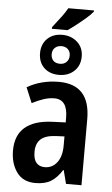

<svg xmlns="http://www.w3.org/2000/svg" viewBox="-63 -1000 614 1051"><g transform="rotate(5 244.0 -474.5)"><path d="M410 -953Q398 -937 372.5 -915Q347 -893 320 -872Q293 -851 275 -839H189V-848Q220 -887 238 -911.5Q256 -936 269 -959H410ZM249 -811Q298 -811 331.5 -781Q365 -751 365 -702Q365 -652 332.5 -621.5Q300 -591 249 -591Q198 -591 167 -621Q136 -651 136 -701Q136 -750 167 -780.5Q198 -811 249 -811ZM250 -749Q228 -749 214 -736Q200 -723 200 -701Q200 -679 212.5 -665.5Q225 -652 250 -652Q271 -652 285 -665.5Q299 -679 299 -701Q299 -723 285.5 -736Q272 -749 250 -749ZM253 -553Q425 -553 425 -363V0H340L321 -74H318Q291 -31 258 -10.5Q225 10 172 10Q104 10 69.5 -38Q35 -86 35 -157Q35 -241 86 -284.5Q137 -328 235 -332L309 -335V-361Q309 -461 236 -461Q207 -461 177 -451Q147 -441 114 -424L79 -508Q116 -530 160 -541.5Q204 -553 253 -553ZM261 -256Q204 -253 178.5 -229Q153 -205 153 -160Q153 -119 169.5 -100Q186 -81 216 -81Q257 -81 283 -114.5Q309 -148 309 -208V-258Z"/></g></svg>

Font: Noto Sans Condensed SemiBold
Style: Regular
Weight: 600
Width: 3
Designer: Monotype Design Team
Foundry: Monotype Imaging Inc.
Version: Version 2.013; ttfautohint (v1.8.4.7-5d5b)